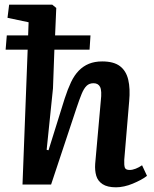

<svg xmlns="http://www.w3.org/2000/svg" viewBox="-20 -787 655 819"><path d="M475 12Q438 12 417.5 -1.5Q397 -15 390.5 -37.5Q384 -60 386 -88L410 -357Q415 -400 407 -416Q399 -432 379 -432Q361 -432 349.5 -421Q338 -410 328.5 -387Q319 -364 307 -328L198 0H76L98 -575H4L9 -636H100L102 -692L12 -711L19 -767H203L220 -753L215 -636H366L362 -575H212L206 -410L179 -148L187 -146L256 -367Q269 -407 283 -436.5Q297 -466 316 -485.5Q335 -505 359.5 -515Q384 -525 416 -525Q465 -525 491.5 -505Q518 -485 527 -447Q536 -409 531 -355L510 -105Q509 -82 512.5 -72Q516 -62 533 -62Q545 -62 559 -67.5Q573 -73 586 -82L607 -37Q596 -28 580 -19.5Q564 -11 546 -3.5Q528 4 509.5 8Q491 12 475 12Z"/></svg>

Font: Literata 18pt SemiBold
Style: Italic
Weight: 600
Italic angle: -2°
Designer: Latin by Veronika Burian and Jose Scaglione. Greek by Irene Vlachou. Cyrillic by Vera Evstafieva
Foundry: TypeTogether
Version: Version 3.103;gftools[0.9.29]